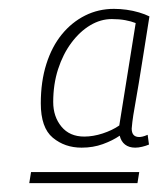

<svg xmlns="http://www.w3.org/2000/svg" viewBox="-20 -697 376 433"><path d="M46 -284 50 -309H294L290 -284ZM317 -660Q310 -616 304 -578Q298 -540 293 -509.5Q288 -479 284 -457Q280 -435 278.5 -422Q277 -409 277 -407Q277 -388 294 -388Q297 -388 301.5 -389Q306 -390 313 -393L316 -371Q309 -368 300.5 -366Q292 -364 285 -364Q271 -364 262 -371Q253 -378 250 -391Q234 -380 212 -372Q190 -364 164 -364Q126 -364 99 -386.5Q72 -409 72 -464Q72 -513 84.5 -552.5Q97 -592 119.5 -619.5Q142 -647 172 -662Q202 -677 237 -677Q251 -677 265.5 -675Q280 -673 293.5 -669Q307 -665 317 -660ZM100 -467Q100 -434 118.5 -411.5Q137 -389 170 -389Q190 -389 211.5 -396Q233 -403 249 -414L286 -645Q276 -649 262.5 -651.5Q249 -654 232 -654Q207 -654 183.5 -640Q160 -626 141 -600.5Q122 -575 111 -541Q100 -507 100 -467Z"/></svg>

Font: Georama ExtraCondensed Thin ExtraLight
Style: Italic
Weight: 250
Italic angle: -9°
Version: Version 1.001